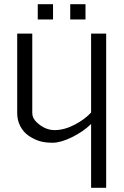

<svg xmlns="http://www.w3.org/2000/svg" viewBox="-20 -901 595 921"><path d="M161.1 -807.6V-880.9H234.4V-807.6ZM316.9 -807.6V-880.9H390.1V-807.6ZM417 0V-306.2Q379.4 -269.5 325.2 -242.9Q271 -216.3 232.2 -216.3Q193.4 -216.3 166.3 -225.3Q139.2 -234.4 115.5 -251.2Q91.8 -268.1 77.1 -296.1Q62.5 -324.2 62.5 -358.9V-739.7H134.8V-358.9Q134.8 -334.5 155.8 -314.5Q195.8 -276.9 241.9 -276.9Q288.1 -276.9 337.4 -302.5Q386.7 -328.1 417 -361.3V-739.7H489.3V0Z"/></svg>

Font: News Cycle
Style: Regular
Weight: 500
Version: Version 0.5.2